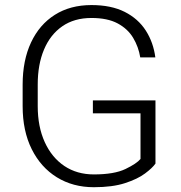

<svg xmlns="http://www.w3.org/2000/svg" viewBox="-20 -741 724 770"><path d="M603.5 -338.4V-85Q591.3 -67.4 561.5 -45.2Q531.7 -22.9 481.4 -6.6Q431.2 9.8 356.4 9.8Q272.5 9.8 208 -30Q143.6 -69.8 107.2 -142.8Q70.8 -215.8 70.8 -315.4V-401.4Q70.8 -499 104.5 -570.8Q138.2 -642.6 200 -681.6Q261.7 -720.7 346.7 -720.7Q425.8 -720.7 480 -693.4Q534.2 -666 564.7 -618.4Q595.2 -570.8 603 -510.7H542.5Q535.6 -553.2 513.9 -589.4Q492.2 -625.5 451.7 -647.2Q411.1 -668.9 346.7 -668.9Q277.8 -668.9 229.7 -635.5Q181.6 -602.1 156.5 -542.2Q131.3 -482.4 131.3 -402.3V-315.4Q131.3 -232.9 159.4 -171.1Q187.5 -109.4 238 -75.4Q288.6 -41.5 356.4 -41.5Q438 -41.5 483.2 -63.2Q528.3 -85 543.5 -103.5V-286.6H352.5V-338.4Z"/></svg>

Font: Vazirmatn RD UI FD ExtraLight
Style: Regular
Weight: 200
Designer: Saber Rastikerdar
Foundry: Saber Rastikerdar
Version: Version 33.003